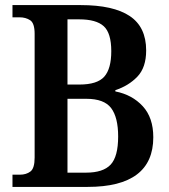

<svg xmlns="http://www.w3.org/2000/svg" viewBox="-20 -734 664 754"><path d="M29 0V-48H58Q83 -48 99.5 -60.5Q116 -73 116 -115V-601Q116 -643 98.5 -654.5Q81 -666 57 -666H29V-714H297Q425 -714 489.5 -671Q554 -628 554 -536Q554 -469 519.5 -433Q485 -397 433 -380V-375Q499 -362 540.5 -317Q582 -272 582 -195Q582 0 324 0ZM292 -402Q362 -402 389.5 -433Q417 -464 417 -533Q417 -604 387.5 -631Q358 -658 291 -658H245V-402ZM318 -56Q385 -56 414.5 -87.5Q444 -119 444 -198Q444 -273 416.5 -309.5Q389 -346 319 -346H245V-56Z"/></svg>

Font: Noto Serif Tamil SemiCondensed SemiBold
Style: Regular
Weight: 600
Width: 4
Designer: Indian Type Foundry, Tom Grace, and the Monotype Design Team
Foundry: Monotype Imaging Inc.
Version: Version 2.004; ttfautohint (v1.8.4.7-5d5b)